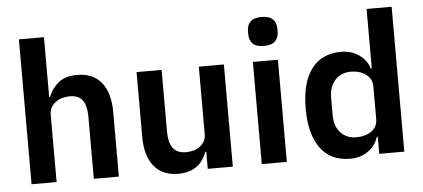

<svg xmlns="http://www.w3.org/2000/svg" viewBox="-51 -856 2154 977"><g transform="rotate(-5 1026.0 -367.0)"><path d="M74 -740H202V-435H207Q223 -477 257.5 -505.5Q292 -534 353 -534Q434 -534 477 -481Q520 -428 520 -330V0H392V-317Q392 -373 372 -401Q352 -429 306 -429Q286 -429 267.5 -423.5Q249 -418 234.5 -407.5Q220 -397 211 -381.5Q202 -366 202 -345V0H74Z M974 -87H969Q962 -67 950.5 -49.5Q939 -32 921.5 -18Q904 -4 879.5 4Q855 12 823 12Q742 12 699 -41Q656 -94 656 -192V-522H784V-205Q784 -151 805 -122.5Q826 -94 872 -94Q891 -94 909.5 -99Q928 -104 942 -114.5Q956 -125 965 -140.5Q974 -156 974 -177V-522H1102V0H974Z M1314 -598Q1274 -598 1256.5 -616Q1239 -634 1239 -662V-682Q1239 -710 1256.5 -728Q1274 -746 1314 -746Q1353 -746 1371 -728Q1389 -710 1389 -682V-662Q1389 -634 1371 -616Q1353 -598 1314 -598ZM1250 -522H1378V0H1250Z M1850 -87H1845Q1831 -42 1792 -15Q1753 12 1701 12Q1602 12 1549.5 -59Q1497 -130 1497 -262Q1497 -393 1549.5 -463.5Q1602 -534 1701 -534Q1753 -534 1792 -507.5Q1831 -481 1845 -436H1850V-740H1978V0H1850ZM1742 -94Q1788 -94 1819 -116Q1850 -138 1850 -179V-345Q1850 -383 1819 -406Q1788 -429 1742 -429Q1692 -429 1661.5 -395.5Q1631 -362 1631 -306V-216Q1631 -160 1661.5 -127Q1692 -94 1742 -94Z"/></g></svg>

Font: IBM Plex Sans KR SemiBold
Style: Regular
Weight: 600
Designer: Mike Abbink; Paul van der Laan; Pieter van Rosmalen; Wujin Sim; Chorong Kim; Dohee Lee;
Foundry: Sandoll Inc.
Version: Version 1.000